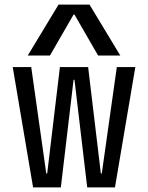

<svg xmlns="http://www.w3.org/2000/svg" viewBox="-20 -810 640 830"><path d="M123 0 35 -520H115L180 -60H184L239 -520H361L416 -60H420L485 -520H565L477 0H357L302 -465H298L243 0ZM100 -570 233 -790H367L500 -570H404L302 -747H298L196 -570Z"/></svg>

Font: M PLUS Code Latin 60
Style: Regular
Weight: 400
Width: 7
Monospace: yes
Designer: Coji Morishita
Foundry: UNDERFOREST DESIGN
Version: Version 1.005; ttfautohint (v1.8.3)